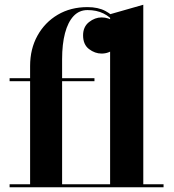

<svg xmlns="http://www.w3.org/2000/svg" viewBox="-20 -790 734 810"><path d="M107 0V-511.5Q107 -583.5 138 -639.5Q169 -695.5 223.5 -727.8Q278 -760 349 -760Q394 -760 425 -743.5Q456 -727 472.2 -701.5Q488.5 -676 488.5 -648.5Q488.5 -608.5 464.8 -586.2Q441 -564 408.5 -564Q380.5 -564 355.5 -583Q330.5 -602 330.5 -641Q330.5 -677 355.5 -696.8Q380.5 -716.5 408.5 -716.5Q438.5 -716.5 463 -698.5Q487.5 -680.5 487.5 -648.5H476Q476 -674 460.5 -696.5Q445 -719 416.5 -733.2Q388 -747.5 349 -747.5Q314 -747.5 290.2 -722Q266.5 -696.5 254.2 -650Q242 -603.5 242 -540V0ZM20.5 0V-12.5H670V0ZM20.5 -447.5V-460H378.5V-447.5ZM444.5 0V-730L584.5 -770V0Z"/></svg>

Font: Bodoni Moda 18pt
Style: Bold
Weight: 700
Designer: Owen Earl
Foundry: indestructible type
Version: Version 2.004